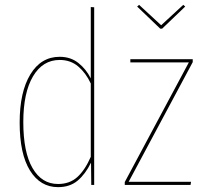

<svg xmlns="http://www.w3.org/2000/svg" viewBox="-20 -762 840 791"><path d="M368 -732V0H356L355 -92Q332 -45 300 -18Q268 9 219 9Q146 9 103.5 -59.5Q61 -128 61 -257Q61 -383 105 -455.5Q149 -528 226 -528Q271 -528 303 -502.5Q335 -477 354 -439V-733ZM354 -116V-418Q334 -461 302.5 -488Q271 -515 226 -515Q156 -515 116 -447.5Q76 -380 76 -259Q76 -135 114 -69.5Q152 -4 219 -4Q267 -4 298.5 -32.5Q330 -61 354 -116ZM774 -506 510 -13H767L765 0H494V-12L758 -505H517V-518H774ZM743 -735 648 -644H640L545 -735L553 -742L644 -658L735 -742Z"/></svg>

Font: Fira Sans Compressed Hair
Style: Regular
Weight: 100
Width: 1
Designer: bBox Type GmbH & Carrois Corporate GbR & Edenspiekermann AG
Foundry: bBox Type GmbH & Carrois Corporate GbR & Edenspiekermann AG
Version: Version 4.301